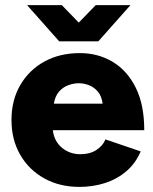

<svg xmlns="http://www.w3.org/2000/svg" viewBox="-20 -720 601 752"><path d="M291 12Q213 12 153 -21.5Q93 -55 59 -114Q25 -173 25 -250Q25 -328 59.5 -387Q94 -446 154 -479Q214 -512 293 -512Q364 -512 421 -478Q478 -444 511.5 -377Q545 -310 545 -210H187Q192 -167 222.5 -141.5Q253 -116 295 -116Q332 -116 357.5 -132.5Q383 -149 393 -174L531 -127Q511 -80 474.5 -49Q438 -18 391 -3Q344 12 291 12ZM191 -314H382Q378 -344 363 -361.5Q348 -379 328 -386.5Q308 -394 288 -394Q269 -394 248 -386.5Q227 -379 211.5 -361.5Q196 -344 191 -314ZM221 -558V-562L355 -700H491L365 -558ZM212 -558 86 -700H222L356 -562V-558Z"/></svg>

Font: Figtree ExtraBold
Style: Regular
Weight: 800
Designer: Erik Kennedy
Foundry: Erik Kennedy
Version: Version 2.002